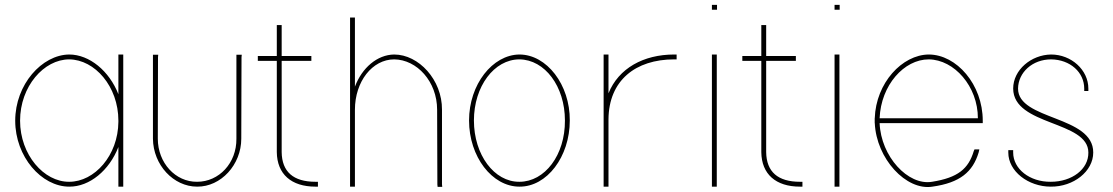

<svg xmlns="http://www.w3.org/2000/svg" viewBox="-20 -777 4575 789"><path d="M42.5 -281C42.5 -430 152.5 -552 264.5 -553C347.5 -553 429.3 -485.1 466.5 -389.8V-543V-553H486.5V-543V-285C486.5 -283.7 486.5 -282.3 486.5 -281V-20V-10H466.5V-20V-172.9C429.5 -77.3 348.4 -9.3 264.5 -10C150.5 -10 42.5 -133 42.5 -281ZM62.5 -281C62.5 -141 160.5 -29 264.5 -30C368.3 -30 465.5 -137.8 466.5 -276.7V-281C466.5 -422 369.5 -532 264.5 -533C160.5 -533 62.5 -422 62.5 -281Z M608.5 -543V-552H630.2L629.3 -542L628.5 -207C628.5 -108 700.8 -29 790 -30C880.1 -30 952.5 -107 951.5 -207V-543V-552H973.5L972.5 -542L971.5 -207C971.5 -100 887.8 -9 790 -10C693.1 -10 609.5 -99 608.5 -207Z M1137.5 -527V-152C1138.5 -71 1185.5 -30 1276.5 -30H1286.5V-10H1276.5C1177.5 -10 1118.5 -61 1117.5 -152V-527H1049.5H1039.5V-547H1049.5H1117.5V-664V-674H1137.5V-664V-547H1249.5H1259.5V-527H1249.5Z M1796.3 -20 1797.3 -9H1778.3L1777.3 -19L1776.3 -326C1776.3 -442 1693.3 -532 1600 -533C1509.9 -533 1438.5 -442 1438.5 -326V-316V-20V-10H1418.5V-20V-316V-326V-695V-705H1438.5V-695V-420.9C1467.5 -498.1 1530.1 -552.3 1600 -553C1700.3 -553 1797.3 -449 1796.3 -326Z M1907.5 -282C1907.5 -430 2004 -552 2114.5 -553C2226.7 -553 2322.5 -429 2321.5 -282C2321.5 -133 2227.5 -9 2114.5 -10C2002.3 -10 1907.5 -133 1907.5 -282ZM1927.5 -282C1927.5 -141 2010.8 -29 2114.5 -30C2219 -30 2302.5 -140 2301.5 -282C2301.5 -422 2219 -532 2114.5 -533C2010.8 -533 1927.5 -422 1927.5 -282Z M2480.5 -393.6C2522.1 -496.5 2624.5 -553 2750.5 -553H2760.5V-533H2750.5C2591.9 -533 2481.5 -446.6 2480.5 -286.4V-282V-272V-20V-10H2460.5V-20V-272V-282C2460.5 -283.4 2460.5 -284.7 2460.5 -286.1V-543V-553H2480.5V-543Z M2915.5 -737H2905.5V-757H2915.5H2916.5H2926.5V-737H2916.5ZM2905.5 -543V-553H2925.5V-543V-20V-10H2905.5V-20Z M3128.5 -527V-152C3129.5 -71 3176.5 -30 3267.5 -30H3277.5V-10H3267.5C3168.5 -10 3109.5 -61 3108.5 -152V-527H3040.5H3030.5V-547H3040.5H3108.5V-664V-674H3128.5V-664V-547H3240.5H3250.5V-527H3240.5Z M3419.5 -737H3409.5V-757H3419.5H3420.5H3430.5V-737H3420.5ZM3409.5 -543V-553H3429.5V-543V-20V-10H3409.5V-20Z M3594.7 -291H3998.5C3998.5 -422 3901.5 -532 3796.5 -533C3695.3 -533 3600.1 -427.2 3594.7 -291ZM3574.8 -271H3574.5V-281V-291H3574.7C3579.4 -436.3 3687.4 -552 3796.5 -553C3910.5 -553 4018.5 -430 4018.5 -281V-271H4008.5H3594.7C3600 -134.1 3711.3 -13.4 3810.1 -30C3916.5 -47 3959.5 -83 3981.5 -156L3984.5 -163H4004.5L4001.5 -150C3977.5 -71 3925.5 -26 3811.8 -10C3703.8 7.6 3581.2 -124.9 3574.8 -271Z M4452.5 -413V-403H4435.5V-413C4435.5 -480 4377.7 -532 4299.5 -533C4222.2 -533 4164.3 -479 4163.5 -413C4163.5 -282 4473.5 -303 4472.5 -150C4472.5 -73 4391.6 -9 4298 -10C4205.3 -10 4123.5 -73 4123.5 -150V-160H4143.5V-150C4143.5 -83 4211.3 -29 4298 -30C4385.5 -30 4453.5 -82 4452.5 -150C4452.5 -282 4144.5 -259 4143.5 -413C4143.5 -490 4217.9 -552 4299.5 -553C4382 -553 4452.5 -490 4452.5 -413Z"/></svg>

Font: Nordica Plus
Style: NordicaClassicUltraLightCond
Weight: 300
Version: Version 1.01